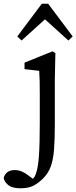

<svg xmlns="http://www.w3.org/2000/svg" viewBox="-103 -764 411 1033"><path d="M6 249Q-39 249 -60.5 230Q-82 211 -83 192Q-70 151 -24 151Q-4 151 14 158.5Q32 166 51 181L74 198Q85 187 90 171Q102 139 106.5 74.5Q111 10 111 -102V-257Q111 -298 110.5 -325.5Q110 -353 108 -383L29 -392V-427L180 -488L195 -478L192 -342V-100Q192 -19 188 37Q184 93 170.5 130.5Q157 168 130 195Q104 221 77 235Q50 249 6 249ZM265 -546 139 -660 13 -546 -10 -568 122 -744H156L288 -568Z"/></svg>

Font: Source Serif Pro
Style: Regular
Weight: 400
Designer: Frank Grießhammer
Foundry: Adobe Systems Incorporated
Version: Version 3.001;hotconv 1.0.111;makeotfexe 2.5.65597